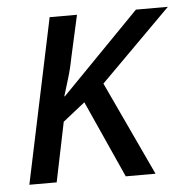

<svg xmlns="http://www.w3.org/2000/svg" viewBox="-44 -580 613 623"><g transform="rotate(-5 262.5 -268.0)"><path d="M27 0 140 -536H229L199 -401Q192 -364 181.5 -330Q171 -296 165 -276H167L421 -536H525L295 -306L438 0H341L228 -251L156 -194L116 0Z"/></g></svg>

Font: Noto Sans IKEA
Style: Italic
Weight: 400
Italic angle: -12°
Designer: Monotype Design Team
Foundry: Monotype Imaging Inc.
Version: Version 2.001